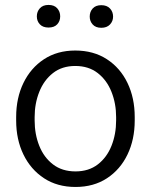

<svg xmlns="http://www.w3.org/2000/svg" viewBox="-20 -741 605 771"><path d="M44.9 -257.3V-271Q44.9 -347.7 74.2 -408Q103.5 -468.3 156.7 -503.2Q210 -538.1 282.2 -538.1Q355.5 -538.1 409.2 -503.2Q462.9 -468.3 491.9 -408Q521 -347.7 521 -271V-257.3Q521 -180.7 491.9 -120.4Q462.9 -60.1 409.4 -25.1Q356 9.8 283.2 9.8Q210.4 9.8 157 -25.1Q103.5 -60.1 74.2 -120.4Q44.9 -180.7 44.9 -257.3ZM119.1 -271V-257.3Q119.1 -202.1 137.7 -155.5Q156.2 -108.9 192.9 -80.8Q229.5 -52.7 283.2 -52.7Q336.4 -52.7 372.8 -80.8Q409.2 -108.9 427.7 -155.5Q446.3 -202.1 446.3 -257.3V-271Q446.3 -325.2 427.7 -372.1Q409.2 -418.9 372.6 -447.5Q335.9 -476.1 282.2 -476.1Q229 -476.1 192.6 -447.5Q156.2 -418.9 137.7 -372.1Q119.1 -325.2 119.1 -271ZM127.9 -675.3Q127.9 -694.3 140.1 -707.8Q152.3 -721.2 174.8 -721.2Q197.8 -721.2 209.7 -707.8Q221.7 -694.3 221.7 -675.3Q221.7 -656.2 209.7 -643.3Q197.8 -630.4 174.8 -630.4Q152.3 -630.4 140.1 -643.3Q127.9 -656.2 127.9 -675.3ZM340.3 -674.3Q340.3 -693.8 352.3 -707Q364.3 -720.2 386.7 -720.2Q409.2 -720.2 421.6 -707Q434.1 -693.8 434.1 -674.3Q434.1 -655.8 421.6 -642.6Q409.2 -629.4 386.7 -629.4Q364.3 -629.4 352.3 -642.6Q340.3 -655.8 340.3 -674.3Z"/></svg>

Font: Vazirmatn UI Light
Style: Regular
Weight: 300
Designer: Saber Rastikerdar
Foundry: Saber Rastikerdar
Version: Version 33.003